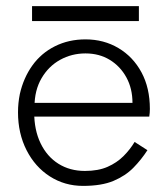

<svg xmlns="http://www.w3.org/2000/svg" viewBox="-20 -599 550 629"><path d="M72 -217H469Q470 -223 470.5 -229.5Q471 -236 471 -242Q471 -311 443.5 -362Q416 -413 368 -441.5Q320 -470 260 -470Q205 -470 160 -447.5Q115 -425 86 -384.5Q57 -344 45 -291Q42 -276 40.5 -261.5Q39 -247 39 -231Q39 -162 67 -107Q95 -52 143.5 -21Q192 10 252 10Q313 10 352 -6.5Q391 -23 417 -49.5Q443 -76 463 -107L421 -134Q406 -109 384.5 -87.5Q363 -66 332.5 -52.5Q302 -39 258 -39Q209 -39 171.5 -62.5Q134 -86 113 -129.5Q92 -173 92 -231L93 -249Q93 -303 116 -342.5Q139 -382 177 -403Q215 -424 260 -424Q305 -424 339.5 -403Q374 -382 394 -345.5Q414 -309 414 -262H72ZM85 -530H435V-579H85Z"/></svg>

Font: Jost Light
Style: Regular
Weight: 300
Version: Version 3.710